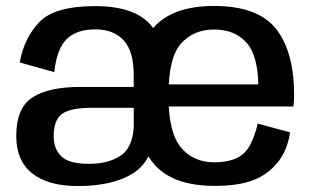

<svg xmlns="http://www.w3.org/2000/svg" viewBox="-20 -618 1054 644"><path d="M540 -193.5V-359Q540 -471 485.5 -534.2Q431 -597.5 299 -597.5Q163.5 -597.5 112.2 -544.2Q61 -491 46 -408.5L162 -376Q170.5 -454 203.5 -486.8Q236.5 -519.5 299.5 -519.5Q361.5 -519.5 395 -482.5Q428.5 -445.5 428.5 -366.5V-158L446.5 -145ZM240.5 6Q358.5 6 426 -36.5Q493.5 -79 498 -178L429.5 -213Q429.5 -129.5 388.8 -99Q348 -68.5 278 -68.5Q210.5 -68.5 185.2 -94Q160 -119.5 160 -161Q160 -215 187.8 -235.8Q215.5 -256.5 289.5 -256.5Q348.5 -256.5 435 -256.5V-326.5Q327 -326.5 250.5 -326.5Q143 -326.5 88.8 -291.2Q34.5 -256 34.5 -161Q34.5 -79 88 -36.5Q141.5 6 240.5 6ZM700 5.5V-73.5Q627.5 -73.5 586.2 -124.2Q545 -175 545 -297Q545 -425 587.2 -472Q629.5 -519 698 -519Q768 -519 807.2 -474.5Q846.5 -430 846.5 -323L852 -335H532.5V-261H964Q966.5 -277.5 966.5 -298.5Q966.5 -444.5 905.8 -521.2Q845 -598 698 -598Q555.5 -598 491.8 -521.8Q428 -445.5 428 -297Q428 -155.5 490.5 -75Q553 5.5 700 5.5ZM700 -73.5V5.5Q779.5 5.5 829 -13.5Q878.5 -32.5 911.2 -73Q944 -113.5 953 -174L844.5 -203.5Q835.5 -163.5 818.8 -131.8Q802 -100 771.8 -86.8Q741.5 -73.5 700 -73.5Z"/></svg>

Font: Anybody UltraCondensed Thin Medium
Style: Regular
Weight: 500
Version: Version 1.111